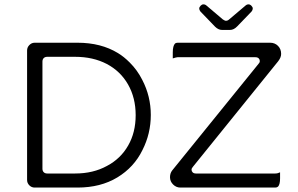

<svg xmlns="http://www.w3.org/2000/svg" viewBox="-20 -868 1366 879"><path d="M805.7 -9.3H1240.2Q1248 -9.3 1252.9 -13.7Q1262.2 -23.4 1262.2 -51.8V-79.1Q1251.5 -73.7 1240.2 -73.7H877Q867.2 -73.7 862.1 -78.9Q856.9 -84 856.9 -90.8Q856.9 -97.7 863.3 -104.5L1253.4 -587.4Q1267.1 -605 1267.1 -621.1Q1267.1 -643.6 1252.7 -658Q1238.3 -672.4 1216.8 -672.4H793Q785.2 -672.4 780.8 -668Q776.4 -663.6 773.7 -653.6Q771 -643.6 771 -627.9V-600.6Q787.6 -606 792.5 -606Q793 -606 793 -606H1149.4Q1159.2 -606 1164.6 -600.6Q1169.4 -595.7 1169.4 -588.9Q1169.4 -584.5 1167.7 -581.3Q1166 -578.1 1163.1 -575.2L768.1 -87.4Q758.3 -74.7 758.3 -56.6Q758.3 -37.6 772.5 -23.4Q786.6 -9.3 805.7 -9.3ZM138.7 -9.3H335Q440.4 -9.3 517.1 -55.7Q593.8 -102.1 632.3 -181.2Q670.4 -256.3 670.4 -341.8Q670.4 -427.2 631.3 -502.4Q608.9 -546.9 574.2 -581.5Q546.9 -608.9 520 -625Q442.4 -672.4 335 -672.4H138.7Q124.5 -672.4 114.3 -661.6Q104 -651.4 104 -636.7V-43.9Q104 -29.8 114.3 -19.5Q124.5 -9.3 138.7 -9.3ZM996.1 -731H1033.2Q1050.3 -731 1065.9 -747.1L1131.8 -815.4Q1137.2 -822.3 1137.2 -829.1Q1137.2 -835.4 1130.9 -841.8Q1124.5 -848.1 1117.4 -848.1Q1110.4 -848.1 1105.5 -843.8L1029.3 -779.3Q1022.5 -772.9 1014.6 -772.9Q1011.7 -772.9 1010.3 -773.4Q1005.9 -775.4 1000.5 -778.8L923.8 -843.8Q918.9 -848.1 912.1 -848.1Q907.2 -848.1 904.1 -846.2Q900.9 -844.2 898.4 -841.8Q892.1 -835.4 892.1 -828.9Q892.1 -822.3 897.5 -815.4Q964.8 -746.1 964.8 -745.6Q980 -731 996.1 -731ZM469.7 -108.4Q469.7 -108.4 469.7 -108.4ZM196.3 -73.7Q186 -73.7 180.2 -79.6Q174.3 -85.4 174.3 -95.7V-585.9Q174.3 -596.2 180.2 -602.1Q186 -607.9 196.3 -607.9H324.2Q405.8 -607.9 468.8 -575.2Q531.7 -542 566.4 -481Q601.1 -419.9 601.1 -340.8Q601.1 -261.7 566.9 -202.1Q532.7 -141.6 469.7 -108.4Q406.7 -73.7 324.2 -73.7Z"/></svg>

Font: YuPearl-ExtraLight
Style: ExtraLight
Weight: 200
Designer: Max Yao
Foundry: Max-Everyday
Version: Version 1.011; ttfautohint (v1.8.3)